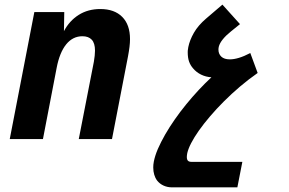

<svg xmlns="http://www.w3.org/2000/svg" viewBox="-20 -599 1244 827"><path d="M127.9 -546.9H256.8L255.4 -464.8Q278.8 -509.3 318.8 -534.7Q358.9 -560.1 412.1 -560.1Q472.7 -560.1 506.3 -526.4Q540 -492.7 540 -430.7Q540 -415 537.8 -397Q535.6 -378.9 531.2 -355.5L462.4 0H319.3L384.3 -333Q386.7 -345.7 387.9 -358.9Q389.2 -372.1 389.2 -380.9Q389.2 -413.1 375.2 -428Q361.3 -442.9 335 -442.9Q293.5 -442.9 265.1 -408Q236.8 -373 224.1 -307.1L165 0H22Z M721.2 208Q701.2 208 684.6 200.4Q668 192.9 656.7 178.7Q648.4 167.5 644.3 153.3Q640.1 139.2 640.1 122.6Q640.1 117.2 640.6 110.4Q641.1 103.5 642.6 96.7Q647.5 71.8 659.9 42.7Q672.4 13.7 691.4 -19.5Q710 -51.8 733.2 -85Q756.3 -118.2 782.7 -150.4Q808.6 -182.1 836.2 -211.7Q863.8 -241.2 890.6 -266.1Q866.7 -267.6 846.2 -277.6Q825.7 -287.6 811.5 -304.7Q800.3 -317.4 794.4 -333.7Q788.6 -350.1 788.6 -374Q788.6 -375 788.8 -380.9Q789.1 -386.7 791 -396Q796.9 -425.8 815.2 -457.8Q833.5 -489.7 867.7 -519L938 -579.1L1013.7 -495.1L975.1 -463.9Q953.6 -446.8 939.9 -429.9Q926.3 -413.1 922.4 -397.9Q920.9 -391.1 920.9 -385.3Q920.9 -366.7 933.3 -355Q945.8 -343.3 970.2 -343.3Q987.3 -343.3 1009.3 -349.9Q1031.2 -356.4 1058.1 -370.6L1089.8 -284.7Q1051.3 -257.8 1014.6 -226.8Q978 -195.8 944.3 -162.1Q912.1 -129.9 884.8 -97.9Q857.4 -65.9 836.4 -36.1Q795.4 22.5 786.6 60.5Q785.6 65.4 785.2 69.6Q784.7 73.7 784.7 77.1Q784.7 88.4 789.6 93.3Q794.4 98.1 804.2 98.1H1023.9L1002.4 208H721.2Z"/></svg>

Font: Hack
Style: Bold Italic
Weight: 700
Italic angle: -11°
Monospace: yes
Designer: Christopher Simpkins
Foundry: Christopher Simpkins
Version: Version 2.017; ttfautohint (v1.4.1) -l 4 -r 80 -G 350 -x 0 -